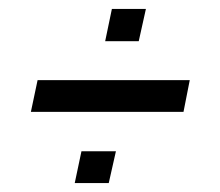

<svg xmlns="http://www.w3.org/2000/svg" viewBox="-20 -468 492 429"><path d="M49 -218 64 -289H404L390 -218ZM147 -59 162 -130H239L223 -59ZM215 -376 230 -448H306L290 -376Z"/></svg>

Font: Saira ExtraCondensed Medium
Style: Italic
Weight: 500
Width: 2
Italic angle: -12°
Designer: Hector Gatti with collaboration of the Omnibus-Type team
Foundry: Omnibus-Type
Version: Version 1.101